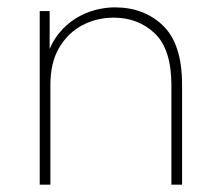

<svg xmlns="http://www.w3.org/2000/svg" viewBox="-20 -502 595 522"><path d="M88 0V-472H115V-348H107Q119 -385 139.5 -410.5Q160 -436 186 -452Q212 -468 239.5 -475Q267 -482 292 -482Q372 -482 423.5 -432Q475 -382 475 -272V0H446V-270Q446 -368 401 -411Q356 -454 289 -454Q243 -454 204 -433.5Q165 -413 141 -372.5Q117 -332 117 -271V0Z"/></svg>

Font: SUSE Thin
Style: Regular
Weight: 250
Designer: Rene Bieder
Foundry: SUSE
Version: Version 1.000